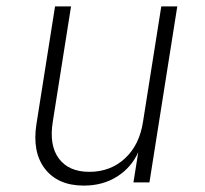

<svg xmlns="http://www.w3.org/2000/svg" viewBox="-20 -570 640 600"><path d="M242 10Q161 10 120.5 -42.5Q80 -95 94 -183L152 -550H202L145 -190Q133 -116 164 -74.5Q195 -33 259 -33Q325 -33 370.5 -75Q416 -117 427 -190L484 -550H534L447 0H397L412 -94Q390 -46 345.5 -18Q301 10 242 10Z"/></svg>

Font: JetBrains Mono Thin
Style: Italic
Weight: 100
Italic angle: -9°
Monospace: yes
Designer: Philipp Nurullin, Konstantin Bulenkov
Foundry: JetBrains
Version: Version 2.305; ttfautohint (v1.8.4.7-5d5b)